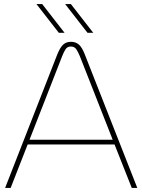

<svg xmlns="http://www.w3.org/2000/svg" viewBox="-20 -917 695 937"><path d="M5 0 259 -650Q273 -685 288 -699Q303 -713 326 -713Q350 -713 365.5 -699Q381 -685 394 -651L650 0H623L539 -212H115L32 0ZM124 -235H530L370 -642Q361 -664 352 -677Q343 -690 326 -690Q309 -690 300.5 -677.5Q292 -665 283 -642ZM407 -757 298 -897H326L435 -757ZM267 -757 158 -897H186L295 -757Z"/></svg>

Font: MuseoModerno Thin
Style: Regular
Weight: 100
Designer: Pablo Cosgaya, Héctor Gatti, Marcela Romero, and the Authors of The MuseoModerno Project.
Foundry: Omnibus-Type Team
Version: Version 1.003